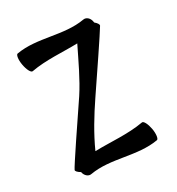

<svg xmlns="http://www.w3.org/2000/svg" viewBox="-157 -687 774 840"><g transform="rotate(-30 230.5 -266.5)"><path d="M70 35C178 16 285 69 393 50C401 49 405 25 400 -3C395 -30 384 -52 375 -50C296 -36 216 -45 136 -43C168 -114 209 -181 253 -246C312 -333 411 -479 428 -508C431 -513 425 -523 413 -533C412 -536 412 -537 412 -538C409 -558 393 -571 378 -568C270 -549 163 -602 55 -583C47 -582 43 -558 48 -531C53 -503 64 -482 73 -483C149 -497 226 -489 303 -491C268 -420 235 -348 195 -287C134 -197 21 -30 16 -17C14 -12 22 -3 36 5C39 24 55 38 70 35Z"/></g></svg>

Font: Nupuram Condensed Medium
Style: Regular
Weight: 500
Width: 3
Designer: Santhosh Thottingal (santhosh.thottingal@gmail.com)
Foundry: SMC
Version: Version 1.000